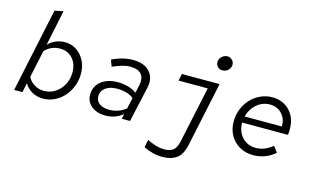

<svg xmlns="http://www.w3.org/2000/svg" viewBox="-107 -1056 2615 1594"><g transform="rotate(15 1200.0 -259.0)"><path d="M286 8Q234 8 193 -15Q152 -38 126 -80L109 0H38L191 -722L265 -737L201 -431Q230 -461 266 -476.5Q302 -492 344 -492Q400 -492 444 -463Q488 -434 513.5 -384.5Q539 -335 539 -271Q539 -214 519 -163.5Q499 -113 464.5 -74.5Q430 -36 384 -14Q338 8 286 8ZM139 -139Q157 -102 195 -79Q233 -56 277 -56Q331 -56 374 -84Q417 -112 442.5 -159.5Q468 -207 468 -265Q468 -339 426.5 -384.5Q385 -430 318 -430Q243 -430 189 -374Z M825 10Q750 10 703.5 -27.5Q657 -65 657 -126Q657 -174 681.5 -209.5Q706 -245 750.5 -265Q795 -285 854 -285Q900 -285 942.5 -273Q985 -261 1016 -238L1030 -299Q1045 -367 1017 -401.5Q989 -436 919 -436Q887 -436 850.5 -425.5Q814 -415 770 -395L749 -451Q796 -474 840.5 -485Q885 -496 931 -496Q994 -496 1036.5 -472Q1079 -448 1097 -405Q1115 -362 1102 -305L1034 0H963L972 -42Q937 -15 900.5 -2.5Q864 10 825 10ZM726 -131Q726 -91 757 -68Q788 -45 843 -45Q882 -45 916.5 -57Q951 -69 984 -94L1005 -189Q977 -211 941.5 -221Q906 -231 861 -231Q801 -231 763.5 -203.5Q726 -176 726 -131Z M1666 -604Q1641 -604 1624.5 -620.5Q1608 -637 1608 -661Q1608 -679 1617.5 -694Q1627 -709 1643 -718.5Q1659 -728 1677 -728Q1701 -728 1718 -711Q1735 -694 1735 -670Q1735 -653 1725.5 -637.5Q1716 -622 1700.5 -613Q1685 -604 1666 -604ZM1368 219Q1326 219 1285.5 208.5Q1245 198 1207 179L1220 113Q1261 133 1297 143.5Q1333 154 1369 154Q1419 154 1445.5 132Q1472 110 1484 55L1587 -428H1336L1349 -488H1673L1555 68Q1537 153 1489.5 186Q1442 219 1368 219Z M2094 10Q2029 10 1977 -19Q1925 -48 1895.5 -100Q1866 -152 1866 -219Q1866 -276 1886 -326Q1906 -376 1942 -414.5Q1978 -453 2025.5 -474.5Q2073 -496 2127 -496Q2187 -496 2233.5 -468.5Q2280 -441 2306.5 -392.5Q2333 -344 2333 -281Q2333 -268 2332.5 -255Q2332 -242 2330 -228H1936Q1936 -177 1957 -137.5Q1978 -98 2014.5 -76Q2051 -54 2097 -54Q2135 -54 2170 -67Q2205 -80 2243 -110L2280 -60Q2244 -28 2196 -9Q2148 10 2094 10ZM1943 -282H2263Q2265 -326 2246.5 -360Q2228 -394 2196 -413.5Q2164 -433 2122 -433Q2079 -433 2042.5 -413.5Q2006 -394 1980.5 -360Q1955 -326 1943 -282Z"/></g></svg>

Font: Red Hat Mono
Style: Italic
Weight: 300
Italic angle: -12°
Monospace: yes
Designer: Pentagram, MCKL
Foundry: Pentagram, MCKL
Version: Version 1.023